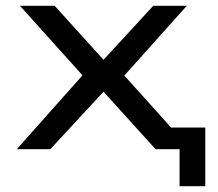

<svg xmlns="http://www.w3.org/2000/svg" viewBox="-20 -516 754 664"><path d="M601 128V0H557V-75H690V128ZM38 0 288 -281 290 -228 49 -496H169L340 -307H336L510 -496H626L387 -229L389 -278L639 0H518L336 -201H340L154 0Z"/></svg>

Font: Nunito Sans 7pt Expanded
Style: Regular
Weight: 400
Width: 7
Designer: Vernon Adams
Foundry: Vernon Adams
Version: Version 3.101;gftools[0.9.27]